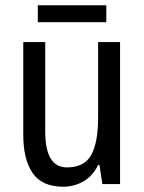

<svg xmlns="http://www.w3.org/2000/svg" viewBox="-20 -696 545 726"><path d="M434 -537V0H367L356 -72H351Q331 -31 296 -10.5Q261 10 219 10Q139 10 103.5 -41.5Q68 -93 68 -186V-537H151V-199Q151 -63 233 -63Q299 -63 325 -110Q351 -157 351 -253V-537ZM382 -676V-612H123V-676Z"/></svg>

Font: Noto Sans Thai Cond
Style: Regular
Weight: 400
Width: 3
Designer: Monotype Design Team
Foundry: Monotype Imaging Inc.
Version: Version 2.002; ttfautohint (v1.8.4.7-5d5b)